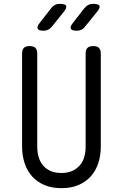

<svg xmlns="http://www.w3.org/2000/svg" viewBox="-20 -970 640 1000"><path d="M95 -690Q95 -711 104.5 -720.5Q114 -730 134 -730Q155 -730 164.5 -720.5Q174 -711 174 -690V-207Q174 -176 181.5 -151Q189 -126 205 -107.5Q221 -89 244.5 -79Q268 -69 300 -69Q332 -69 355.5 -79.5Q379 -90 395 -108Q411 -126 418.5 -151.5Q426 -177 426 -207V-690Q426 -711 435.5 -720.5Q445 -730 466 -730Q486 -730 495.5 -720.5Q505 -711 505 -690V-207Q505 -159 491.5 -119Q478 -79 452 -50.5Q426 -22 388 -6Q350 10 300 10Q250 10 212 -6Q174 -22 148 -50.5Q122 -79 108.5 -119.5Q95 -160 95 -207ZM380 -810Q354 -810 349 -820.5Q344 -831 360 -851L420 -928Q429 -939 440 -944.5Q451 -950 465 -950Q493 -950 498 -939.5Q503 -929 485 -908L422 -830Q414 -820 403.5 -815Q393 -810 380 -810ZM207 -810Q181 -810 176 -820.5Q171 -831 187 -851L247 -928Q255 -939 266 -944.5Q277 -950 291 -950Q320 -950 324.5 -939.5Q329 -929 312 -908L249 -830Q241 -820 230 -815Q219 -810 207 -810Z"/></svg>

Font: Maple Mono NL Light
Style: Regular
Weight: 300
Monospace: yes
Designer: subframe7536
Version: Version 7.000